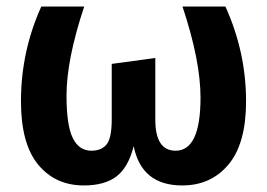

<svg xmlns="http://www.w3.org/2000/svg" viewBox="-20 -550 815 586"><path d="M537 -530H668Q731 -391 731 -241Q731 -112 677.5 -48Q624 16 536 16Q412 16 388 -104Q372 -40 336 -12Q300 16 236 16Q149 16 96.5 -47.5Q44 -111 44 -241Q44 -393 106 -530H237Q183 -368 183 -258Q183 -168 202 -129Q221 -90 259 -90Q290 -90 305.5 -109.5Q321 -129 321 -185V-355L454 -373V-185Q454 -90 516 -90Q592 -90 592 -252Q592 -365 537 -530Z"/></svg>

Font: FiraSans
Style: Regular
Weight: 600
Designer: Carrois Corporate & Edenspiekermann AG
Foundry: Carrois Corporate GbR & Edenspiekermann AG
Version: Version 3.106;PS 003.106;hotconv 1.0.70;makeotf.lib2.5.58329